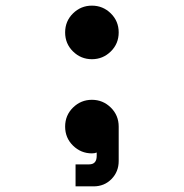

<svg xmlns="http://www.w3.org/2000/svg" viewBox="-20 -530 652 681"><path d="M306 -320Q267 -320 239 -347.5Q211 -375 211 -415Q211 -455 239 -482.5Q267 -510 306 -510Q345 -510 373 -482.5Q401 -455 401 -415Q401 -375 373 -347.5Q345 -320 306 -320ZM248 131V53H296Q323 53 323 23V11Q316 14 306 14Q267 14 239 -13.5Q211 -41 211 -81Q211 -121 239 -148.5Q267 -176 306 -176Q345 -176 373 -148.5Q401 -121 401 -81V41Q401 79 375.5 105Q350 131 312 131Z"/></svg>

Font: Space Mono
Style: Bold
Weight: 700
Monospace: yes
Designer: Colophon Foundry + Benjamin Critton
Foundry: Colophon Foundry & Benjamin Critton
Version: Version 1.003; ttfautohint (v1.8.4.7-5d5b)